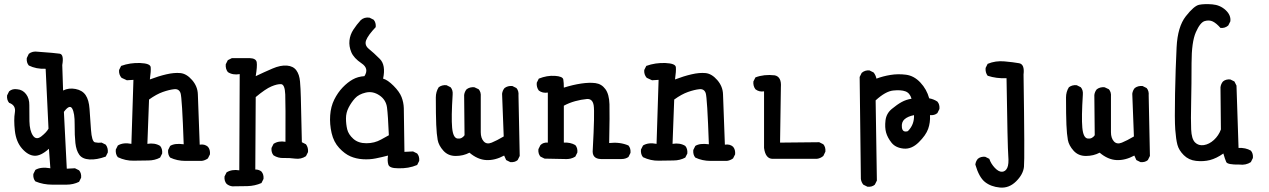

<svg xmlns="http://www.w3.org/2000/svg" viewBox="-20 -760 6040 914"><path d="M229.5 119.1Q185.5 119.1 148.4 103.5Q136.7 89.8 138.7 68.4L148.4 48.8Q173.8 33.2 219.7 41L212.9 -51.8Q173.8 -16.6 143.6 -18.6Q113.3 -20.5 85 -52.7Q56.6 -85 50.8 -137.7Q44.9 -190.4 50.8 -224.6Q56.6 -258.8 23.4 -270.5Q11.7 -284.2 13.7 -305.7L23.4 -325.2Q39.1 -338.9 62.5 -335Q87.9 -333 104 -312Q120.1 -291 119.6 -259.3Q119.1 -227.5 120.1 -182.6Q121.1 -137.7 136.7 -114.7Q152.3 -91.8 176.8 -110.8Q201.2 -129.9 210.9 -147.5L197.3 -432.6Q152.3 -430.7 117.2 -448.2Q105.5 -461.9 107.4 -483.4L117.2 -503.9Q134.8 -517.6 160.2 -513.7Q243.2 -507.8 264.2 -504.4Q285.2 -501 276.4 -450.2L280.3 -329.1Q307.6 -342.8 339.8 -336.4Q372.1 -330.1 387.7 -307.1Q403.3 -284.2 406.2 -241.7Q409.2 -199.2 413.1 -142.6Q417 -85.9 432.1 -82.5Q447.3 -79.1 463.9 -81.1L483.4 -71.3Q495.1 -55.7 493.2 -34.2L483.4 -14.6Q440.4 1 406.2 -1Q372.1 -2.9 357.4 -23.4Q342.8 -43.9 338.9 -79.1Q335 -114.3 335.4 -168Q335.9 -221.7 323.7 -243.2Q311.5 -264.6 284.2 -227.5L297.9 43L336.9 41L356.4 50.8Q368.2 64.5 366.2 85.9L356.4 105.5Q329.1 119.1 295.9 119.1Q262.7 119.1 229.5 119.1Z M862.3 5.9Q823.2 5.9 790 -9.8Q778.3 -23.4 780.3 -45.9L790 -65.4Q811.5 -79.1 854.5 -73.2Q846.7 -295.9 839.4 -316.9Q832 -337.9 809.1 -335.4Q786.1 -333 755.4 -322.3Q724.6 -311.5 689.5 -286.1L681.6 -75.2Q716.8 -81.1 742.2 -65.4Q753.9 -51.8 752 -29.3L742.2 -9.8Q716.8 3.9 685.5 3.9Q654.3 3.9 616.2 4.9Q578.1 5.9 541 -11.7Q529.3 -25.4 531.2 -47.9L541 -67.4Q566.4 -83 605.5 -75.2L615.2 -379.9L584 -377.9L558.6 -389.6Q544.9 -405.3 546.9 -426.8L556.6 -446.3Q599.6 -461.9 647.5 -460Q695.3 -458 697.3 -440.4Q699.2 -422.9 693.4 -381.8Q734.4 -397.5 772 -406.2Q809.6 -415 838.9 -412.1Q868.2 -409.2 894.5 -378.9Q920.9 -348.6 921.9 -310.5Q922.9 -272.5 930.7 -71.3Q954.1 -75.2 969.7 -61.5Q981.4 -47.9 979.5 -25.4L969.7 -5.9Q956.1 3.9 940.4 5.9Z M1085.9 127Q1070.3 125 1058.6 115.2Q1046.9 101.6 1048.8 80.1L1058.6 60.5Q1084 44.9 1119.1 50.8L1121.1 -407.2Q1087.9 -401.4 1064.5 -417Q1052.7 -432.6 1054.7 -454.1L1064.5 -473.6L1084 -483.4H1168Q1199.2 -482.4 1202.1 -463.4Q1205.1 -444.3 1197.3 -397.5Q1238.3 -417 1276.9 -433.6Q1315.4 -450.2 1345.7 -447.8Q1376 -445.3 1390.6 -425.3Q1405.3 -405.3 1408.2 -372.1Q1411.1 -338.9 1412.1 -296.4Q1413.1 -253.9 1417 -83L1436.5 -73.2Q1448.2 -57.6 1446.3 -36.1L1436.5 -16.6Q1413.1 -1 1384.8 -4.9Q1356.4 -8.8 1330.1 -7.8Q1303.7 -6.8 1282.2 -20.5Q1270.5 -34.2 1272.5 -55.7L1282.2 -75.2Q1305.7 -90.8 1338.9 -85Q1339.8 -262.7 1337.9 -310.5Q1335.9 -358.4 1317.9 -359.4Q1299.8 -360.4 1272 -348.6Q1244.1 -336.9 1197.3 -297.9L1195.3 46.9Q1212.9 46.9 1224.6 56.6Q1236.3 70.3 1234.4 91.8L1224.6 111.3Q1193.4 125 1158.2 126Q1123 127 1085.9 127Z M1874 41Q1834 41 1828.6 23.4Q1823.2 5.9 1827.1 -19.5Q1797.9 -11.7 1768.6 -5.9Q1739.3 0 1707.5 -2Q1675.8 -3.9 1648.4 -15.6Q1621.1 -27.3 1594.7 -55.7Q1568.4 -84 1558.6 -126.5Q1548.8 -168.9 1551.8 -210.9Q1554.7 -252.9 1571.3 -286.1Q1587.9 -319.3 1611.3 -343.8Q1634.8 -368.2 1659.2 -381.8Q1683.6 -395.5 1714.8 -397.5Q1738.3 -433.6 1701.2 -458.5Q1664.1 -483.4 1652.3 -511.7Q1640.6 -540 1643.6 -567.4Q1646.5 -594.7 1662.1 -618.7Q1677.7 -642.6 1697.3 -664.1Q1714.8 -679.7 1739.3 -675.8L1758.8 -666Q1770.5 -652.3 1768.6 -630.9Q1732.4 -592.8 1723.1 -568.8Q1713.9 -544.9 1736.3 -526.9Q1758.8 -508.8 1788.1 -479.5Q1817.4 -450.2 1803.7 -385.7Q1825.2 -379.9 1853.5 -351.6Q1881.8 -323.2 1891.6 -297.9Q1901.4 -272.5 1902.3 -245.1Q1903.3 -217.8 1905.3 -37.1L1946.3 -39.1L1965.8 -29.3Q1977.5 -15.6 1975.6 5.9L1965.8 25.4Q1924.8 43 1874 41ZM1793.9 -95.7 1831.1 -116.2Q1827.1 -211.9 1822.3 -248.5Q1817.4 -285.2 1786.1 -306.2Q1754.9 -327.1 1721.2 -319.3Q1687.5 -311.5 1669.9 -292Q1652.3 -272.5 1639.6 -248Q1627 -223.6 1627 -196.3Q1627 -168.9 1632.8 -144.5Q1638.7 -120.1 1662.1 -99.1Q1685.5 -78.1 1724.1 -78.1Q1762.7 -78.1 1793.9 -95.7Z M2409.2 11.7 2389.6 2 2379.9 -19.5Q2336.9 3.9 2295.4 2Q2253.9 0 2214.8 -33.2Q2185.5 -17.6 2149.4 -17.6Q2113.3 -17.6 2090.8 -42.5Q2068.4 -67.4 2063.5 -93.8Q2058.6 -120.1 2056.6 -166Q2054.7 -211.9 2054.7 -295.9Q2054.7 -323.2 2068.4 -344.7Q2084 -356.4 2105.5 -354.5L2125 -344.7Q2136.7 -331.1 2134.8 -309.6Q2127.9 -201.2 2132.3 -152.3Q2136.7 -103.5 2157.7 -100.6Q2178.7 -97.7 2191.4 -116.2L2189.5 -307.6Q2191.4 -323.2 2201.2 -335Q2216.8 -346.7 2238.3 -344.7L2258.8 -335Q2270.5 -321.3 2268.6 -299.8Q2268.6 -159.2 2268.6 -130.9Q2268.6 -102.5 2282.7 -86.9Q2296.9 -71.3 2320.8 -81.1Q2344.7 -90.8 2377.9 -110.4L2370.1 -313.5Q2372.1 -329.1 2381.8 -340.8Q2397.5 -352.5 2418.9 -350.6L2438.5 -340.8Q2450.2 -327.1 2448.2 -305.7L2454.1 -17.6L2444.3 2Q2430.7 13.7 2409.2 11.7Z M2938.5 -2.9H2840.8Q2796.9 -3.9 2801.8 -47.9Q2811.5 -225.6 2806.2 -258.3Q2800.8 -291 2773.4 -288.6Q2746.1 -286.1 2717.8 -278.3Q2689.5 -270.5 2664.1 -256.8V-81.1Q2695.3 -83 2718.8 -69.3Q2730.5 -55.7 2728.5 -34.2L2718.8 -14.6Q2697.3 -1 2669.9 -2.9L2572.3 -4.9L2552.7 -14.6Q2541 -28.3 2543 -49.8L2552.7 -69.3Q2566.4 -83 2587.9 -81.1V-319.3Q2562.5 -315.4 2544.9 -329.1Q2533.2 -344.7 2535.2 -366.2L2544.9 -385.7Q2584 -401.4 2621.6 -398.9Q2659.2 -396.5 2661.6 -381.3Q2664.1 -366.2 2664.1 -342.8Q2707 -356.4 2746.6 -362.3Q2786.1 -368.2 2814.9 -364.3Q2843.8 -360.4 2861.8 -335.9Q2879.9 -311.5 2881.3 -263.7Q2882.8 -215.8 2879.9 -79.1Q2930.7 -85 2971.7 -67.4Q2983.4 -53.7 2981.4 -32.2L2971.7 -12.7Q2958 -2.9 2938.5 -2.9Z M3362.3 5.9Q3323.2 5.9 3290 -9.8Q3278.3 -23.4 3280.3 -45.9L3290 -65.4Q3311.5 -79.1 3354.5 -73.2Q3346.7 -295.9 3339.4 -316.9Q3332 -337.9 3309.1 -335.4Q3286.1 -333 3255.4 -322.3Q3224.6 -311.5 3189.5 -286.1L3181.6 -75.2Q3216.8 -81.1 3242.2 -65.4Q3253.9 -51.8 3252 -29.3L3242.2 -9.8Q3216.8 3.9 3185.5 3.9Q3154.3 3.9 3116.2 4.9Q3078.1 5.9 3041 -11.7Q3029.3 -25.4 3031.2 -47.9L3041 -67.4Q3066.4 -83 3105.5 -75.2L3115.2 -379.9L3084 -377.9L3058.6 -389.6Q3044.9 -405.3 3046.9 -426.8L3056.6 -446.3Q3099.6 -461.9 3147.5 -460Q3195.3 -458 3197.3 -440.4Q3199.2 -422.9 3193.4 -381.8Q3234.4 -397.5 3272 -406.2Q3309.6 -415 3338.9 -412.1Q3368.2 -409.2 3394.5 -378.9Q3420.9 -348.6 3421.9 -310.5Q3422.9 -272.5 3430.7 -71.3Q3454.1 -75.2 3469.7 -61.5Q3481.4 -47.9 3479.5 -25.4L3469.7 -5.9Q3456.1 3.9 3440.4 5.9Z M3658.2 -3.9Q3624 -3.9 3617.2 -55.7V-325.2Q3593.8 -321.3 3576.2 -335Q3564.5 -350.6 3566.4 -372.1L3576.2 -391.6Q3617.2 -407.2 3668 -401.4Q3701.2 -394.5 3697.3 -344.7L3693.4 -81.1L3879.9 -83L3899.4 -73.2Q3911.1 -59.6 3909.2 -38.1L3899.4 -17.6Q3885.7 -5.9 3868.2 -3.9Z M4109.4 128.9 4089.8 119.1Q4080.1 107.4 4078.1 91.8L4072.3 -393.6L4082 -413.1Q4097.7 -426.8 4119.1 -424.8L4138.7 -415Q4148.4 -403.3 4152.3 -385.7Q4183.6 -397.5 4219.2 -403.3Q4254.9 -409.2 4293 -404.3Q4331.1 -399.4 4361.3 -367.2Q4391.6 -335 4403.3 -292Q4424.8 -288.1 4442.4 -276.4Q4454.1 -262.7 4452.1 -241.2L4442.4 -221.7Q4428.7 -210 4407.2 -211.9Q4409.2 -176.8 4398.4 -146.5Q4387.7 -116.2 4353.5 -82.5Q4319.3 -48.8 4281.2 -52.7Q4243.2 -56.6 4224.1 -80.6Q4205.1 -104.5 4198.2 -128.9Q4191.4 -153.3 4195.3 -186.5Q4199.2 -219.7 4225.1 -241.2Q4251 -262.7 4272.5 -274.4Q4293.9 -286.1 4319.3 -290Q4311.5 -317.4 4290 -325.2Q4268.6 -333 4231.9 -329.1Q4195.3 -325.2 4148.4 -282.2L4154.3 99.6L4144.5 119.1Q4130.9 130.9 4109.4 128.9ZM4301.8 -135.7Q4333 -167 4331.1 -211.9Q4301.8 -206.1 4286.1 -192.4Q4270.5 -178.7 4273.4 -153.3Q4276.4 -127.9 4301.8 -135.7Z M4740.2 132.8Q4697.3 128.9 4668.9 106.4Q4640.6 84 4623 23.4Q4625 7.8 4634.8 -3.9Q4648.4 -15.6 4669.9 -13.7L4689.5 -3.9Q4697.3 19.5 4715.8 39.1Q4734.4 58.6 4750.5 57.6Q4766.6 56.6 4774.9 39.1Q4783.2 21.5 4779.8 -18.6Q4776.4 -58.6 4771.5 -387.7Q4722.7 -385.7 4681.6 -399.4Q4669.9 -415 4671.9 -436.5L4681.6 -456.1Q4718.8 -471.7 4761.7 -467.8Q4804.7 -463.9 4831.5 -459Q4858.4 -454.1 4852.5 -405.3Q4858.4 -2 4854.5 34.2Q4850.6 70.3 4816.9 103.5Q4783.2 136.7 4740.2 132.8Z M5409.2 11.7 5389.6 2 5379.9 -19.5Q5336.9 3.9 5295.4 2Q5253.9 0 5214.8 -33.2Q5185.5 -17.6 5149.4 -17.6Q5113.3 -17.6 5090.8 -42.5Q5068.4 -67.4 5063.5 -93.8Q5058.6 -120.1 5056.6 -166Q5054.7 -211.9 5054.7 -295.9Q5054.7 -323.2 5068.4 -344.7Q5084 -356.4 5105.5 -354.5L5125 -344.7Q5136.7 -331.1 5134.8 -309.6Q5127.9 -201.2 5132.3 -152.3Q5136.7 -103.5 5157.7 -100.6Q5178.7 -97.7 5191.4 -116.2L5189.5 -307.6Q5191.4 -323.2 5201.2 -335Q5216.8 -346.7 5238.3 -344.7L5258.8 -335Q5270.5 -321.3 5268.6 -299.8Q5268.6 -159.2 5268.6 -130.9Q5268.6 -102.5 5282.7 -86.9Q5296.9 -71.3 5320.8 -81.1Q5344.7 -90.8 5377.9 -110.4L5370.1 -313.5Q5372.1 -329.1 5381.8 -340.8Q5397.5 -352.5 5418.9 -350.6L5438.5 -340.8Q5450.2 -327.1 5448.2 -305.7L5454.1 -17.6L5444.3 2Q5430.7 13.7 5409.2 11.7Z M5879.9 23.4Q5823.2 24.4 5817.4 11.2Q5811.5 -2 5803.7 -29.3Q5770.5 -5.9 5739.7 2Q5709 9.8 5673.8 5.9Q5638.7 2 5615.2 -21.5Q5591.8 -44.9 5585 -70.8Q5578.1 -96.7 5574.7 -143.1Q5571.3 -189.5 5573.7 -313Q5576.2 -436.5 5581.1 -534.7Q5585.9 -632.8 5625 -682.6Q5664.1 -732.4 5688.5 -737.3Q5712.9 -742.2 5750.5 -739.3Q5788.1 -736.3 5814.5 -711.9Q5840.8 -687.5 5836.9 -658.2L5827.1 -638.7Q5811.5 -625 5790 -627Q5770.5 -649.4 5753.4 -657.7Q5736.3 -666 5714.8 -659.7Q5693.4 -653.3 5672.9 -606.9Q5652.3 -560.5 5652.3 -459.5Q5652.3 -358.4 5650.4 -273.9Q5648.4 -189.5 5650.4 -144Q5652.3 -98.6 5668.9 -82Q5685.5 -65.4 5710.9 -69.3Q5736.3 -73.2 5758.8 -93.8Q5781.2 -114.3 5792 -143.6L5790 -344.7Q5792 -360.4 5801.8 -372.1Q5815.4 -383.8 5836.9 -381.8L5856.4 -372.1L5866.2 -352.5L5876 -55.7Q5909.2 -57.6 5934.6 -43Q5946.3 -29.3 5944.3 -7.8L5934.6 11.7Q5911.1 27.3 5879.9 23.4Z"/></svg>

Font: JasonHandwriting4
Style: Regular
Weight: 400
Version: Version 1.01.21